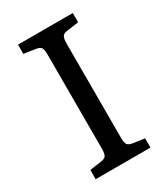

<svg xmlns="http://www.w3.org/2000/svg" viewBox="-175 -783 759 865"><g transform="rotate(-30 204.5 -350.0)"><path d="M62 0V-48L124 -57Q143 -60 149 -70Q155 -80 155 -108V-596Q155 -622 148.5 -631Q142 -640 122 -643L62 -652V-700H347V-652L284 -643Q266 -641 260 -630Q254 -619 254 -592V-104Q254 -79 260.5 -69.5Q267 -60 286 -57L347 -48V0Z"/></g></svg>

Font: Text Regular
Style: Regular
Weight: 400
Designer: Latin by Veronika Burian and Jose Scaglione. Greek by Irene Vlachou. Cyrillic by Vera Evstafieva.
Foundry: TypeTogether
Version: Version 3.002